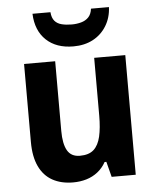

<svg xmlns="http://www.w3.org/2000/svg" viewBox="-55 -816 709 873"><g transform="rotate(-5 300.0 -380.0)"><path d="M530 -546V0H420L402 -70H394Q379 -43 356 -25Q333 -7 304.5 1.5Q276 10 244 10Q189 10 149.5 -12Q110 -34 89 -78.5Q68 -123 68 -190V-546H210V-228Q210 -169 227.5 -138.5Q245 -108 285 -108Q326 -108 348 -128Q370 -148 379 -187Q388 -226 388 -282V-546ZM475 -770Q473 -722 450 -684.5Q427 -647 388.5 -626.5Q350 -606 299 -606Q221 -606 175 -649.5Q129 -693 126 -770H208Q210 -744 222 -730Q234 -716 254.5 -711Q275 -706 300 -706Q322 -706 342.5 -711.5Q363 -717 376.5 -731Q390 -745 393 -770Z"/></g></svg>

Font: Noto Sans Thai SemiCondensed
Style: Bold
Weight: 700
Width: 4
Designer: Monotype Design Team
Foundry: Monotype Imaging Inc.
Version: Version 2.001